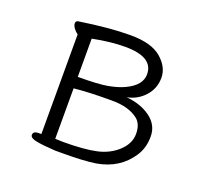

<svg xmlns="http://www.w3.org/2000/svg" viewBox="-93 -588 746 708"><g transform="rotate(20 279.5 -234.5)"><path d="M189 13Q140 10 114.5 5Q89 0 89 -12Q89 -27 110 -27H121V-418Q113 -423 105 -433.5Q97 -444 97 -453Q97 -462 106 -464Q224 -482 306 -482Q388 -482 427 -448.5Q466 -415 466 -373Q466 -331 438.5 -300.5Q411 -270 370 -262Q427 -257 465 -229Q503 -201 503 -156Q503 -111 481 -78Q436 -9 347 6Q300 13 217 13ZM302 -435Q245 -435 175 -421V-271Q256 -271 293 -278Q330 -285 355 -297Q412 -324 412 -367Q412 -435 302 -435ZM175 -28 207 -27Q288 -27 336 -37.5Q384 -48 416.5 -78.5Q449 -109 449 -146.5Q449 -184 428 -202Q391 -232 325 -232H314Q232 -232 175 -226Z"/></g></svg>

Font: ToneOZ-Pinyin-WenKai-Light
Style: Light
Weight: 300
Designer: Fontworks Inc.
Foundry: ToneOZ
Version: Version 0.240331